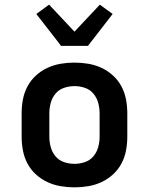

<svg xmlns="http://www.w3.org/2000/svg" viewBox="-20 -797 640 825"><path d="M300 8Q270 8 240.5 3Q211 -2 184 -14.5Q157 -27 134.5 -47.5Q112 -68 98 -94.5Q84 -121 78.5 -150.5Q73 -180 73 -210V-310Q73 -340 78.5 -369.5Q84 -399 98 -425.5Q112 -452 134.5 -472.5Q157 -493 184 -505.5Q211 -518 240.5 -523Q270 -528 300 -528Q330 -528 359.5 -523Q389 -518 416 -505.5Q443 -493 465.5 -472.5Q488 -452 502 -425.5Q516 -399 521.5 -369.5Q527 -340 527 -310V-210Q527 -180 521.5 -150.5Q516 -121 502 -94.5Q488 -68 465.5 -47.5Q443 -27 416 -14.5Q389 -2 359.5 3Q330 8 300 8ZM300 -93Q323 -93 345 -100.5Q367 -108 381.5 -125.5Q396 -143 402 -165Q408 -187 408 -210V-310Q408 -333 402 -355Q396 -377 381.5 -394.5Q367 -412 345 -419.5Q323 -427 300 -427Q277 -427 255 -419.5Q233 -412 218.5 -394.5Q204 -377 198 -355Q192 -333 192 -310V-210Q192 -187 198 -165Q204 -143 218.5 -125.5Q233 -108 255 -100.5Q277 -93 300 -93ZM242 -600 227 -620 136 -737 191 -777 300 -661 409 -777 464 -737 358 -600Z"/></svg>

Font: Iosevka Book
Style: Bold
Weight: 700
Designer: Belleve Invis
Foundry: Belleve Invis
Version: Version 28.0.7; ttfautohint (v1.8.3)